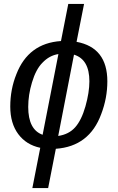

<svg xmlns="http://www.w3.org/2000/svg" viewBox="-20 -745 596 973"><path d="M224 208H144L184 4Q113 -11 72.5 -65.5Q32 -120 32 -205Q32 -292 63 -369Q124 -526 289 -537L326 -725H406L368 -533Q524 -504 524 -333Q524 -248 493 -167Q433 -3 263 9ZM433 -333Q433 -444 355 -468L275 -56Q329 -64 361 -100Q393 -136 413 -206Q433 -277 433 -333ZM123 -203Q123 -88 196 -62L276 -471Q230 -464 195 -427Q162 -394 142 -327Q123 -264 123 -203Z"/></svg>

Font: Libra Sans
Style: Italic
Weight: 400
Italic angle: -12°
Foundry: Context Ltd
Version: Version 1.002